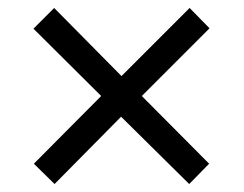

<svg xmlns="http://www.w3.org/2000/svg" viewBox="-20 -594 612 482"><path d="M456 -574 506 -523 336 -353 505 -183 455 -132 284 -301 117 -132 65 -183 234 -353 64 -522 116 -574 285 -403Z"/></svg>

Font: Noto Naskh Arabic
Style: Regular
Weight: 400
Designer: Monotype Design Team, David Williams, Mohamad Dakak and Nizar Qandah
Foundry: Monotype Imaging Inc.
Version: Version 2.013